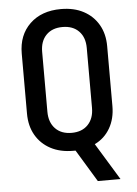

<svg xmlns="http://www.w3.org/2000/svg" viewBox="-61 -786 721 1012"><g transform="rotate(-5 300.0 -280.0)"><path d="M415 180 312 10Q305 10 300 10Q231 10 180.5 -17Q130 -44 102 -92.5Q74 -141 74 -207V-524Q74 -622 135.5 -681Q197 -740 300 -740Q369 -740 419.5 -713Q470 -686 498 -637.5Q526 -589 526 -524V-207Q526 -140 497 -90Q468 -40 416 -15L535 180ZM300 -85Q355 -85 386.5 -118Q418 -151 418 -207V-524Q418 -580 386.5 -612.5Q355 -645 300 -645Q245 -645 213.5 -612.5Q182 -580 182 -524V-207Q182 -151 213.5 -118Q245 -85 300 -85Z"/></g></svg>

Font: JetBrains Mono SemiBold
Style: Regular
Weight: 472
Monospace: yes
Designer: Philipp Nurullin, Konstantin Bulenkov
Foundry: JetBrains
Version: Version 2.305; ttfautohint (v1.8.4.7-5d5b)